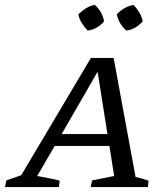

<svg xmlns="http://www.w3.org/2000/svg" viewBox="-57 -759 679 779"><path d="M493 -41Q507 -38 520.5 -34Q534 -30 546 -26L543 0H311L317 -27L406 -45L387 -167H165L94 -45Q117 -40 138.5 -36.5Q160 -33 185 -26L182 0H-37L-31 -27L29 -48L312 -524H404ZM193 -215H379L339 -468ZM328 -739Q360 -709 365 -672Q338 -640 299 -635Q285 -649 274.5 -666Q264 -683 261 -701Q275 -715 292 -725.5Q309 -736 328 -739ZM485 -739Q499 -724 509 -707Q519 -690 522 -672Q493 -640 456 -635Q425 -661 417 -701Q446 -732 485 -739Z"/></svg>

Font: Piazzolla SC
Style: Italic
Weight: 400
Italic angle: -11.3°
Designer: Juan Pablo del Peral
Foundry: Huerta Tipografica
Version: Version 1.330